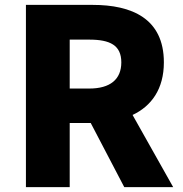

<svg xmlns="http://www.w3.org/2000/svg" viewBox="-20 -765 748 785"><path d="M86 0H265V-262H351L488 0H688L522 -295C599 -331 650 -401 650 -510C650 -690 518 -745 359 -745H86ZM265 -403V-603H345C430 -603 476 -580 476 -510C476 -440 430 -403 345 -403Z"/></svg>

Font: Noto Sans JP Black
Style: Regular
Weight: 900
Designer: Ryoko NISHIZUKA  (kana, bopomofo & ideographs); Paul D. Hunt (Latin, Greek & Cyrillic); Sandoll Communications , Soo-you
Foundry: Adobe
Version: Version 2.002;hotconv 1.0.116;makeotfexe 2.5.65601